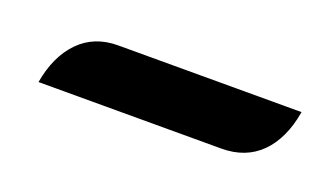

<svg xmlns="http://www.w3.org/2000/svg" viewBox="-28 -444 528 305"><g transform="rotate(20 236.0 -292.0)"><path d="M137 -341H447Q439 -294 413.5 -268.5Q388 -243 347 -243H38Q46 -289 71.5 -315Q97 -341 137 -341Z"/></g></svg>

Font: K2D SemiBold
Style: Italic
Weight: 600
Italic angle: -10°
Designer: Katatrad Aksorn Co.,Ltd.
Foundry: Cadson Demak Co.,Ltd.
Version: Version 1.000; ttfautohint (v1.6)